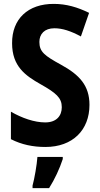

<svg xmlns="http://www.w3.org/2000/svg" viewBox="-20 -744 512 985"><path d="M439 -206C439 -305 388 -360 293 -412C209 -458 182 -478 182 -529C182 -570 209 -599 259 -599C300 -599 343 -585 395 -557L437 -678C378 -707 320 -724 257 -724C123 -725 41 -646 42 -522C42 -404 110 -356 188 -312C268 -267 297 -242 297 -194C297 -150 270 -116 212 -116C157 -116 93 -138 36 -171V-30C91 -2 149 10 213 10C353 10 439 -77 439 -206ZM302 72V61H172C169 102 157 172 147 208V221H232C261 175 286 121 302 72Z"/></svg>

Font: Noto Sans Arabic UI Cn
Style: Bold
Weight: 700
Width: 3
Designer: Monotype Design Team, Nadine Chahine and Nizar Qandah
Foundry: Monotype Imaging Inc.
Version: Version 2.010